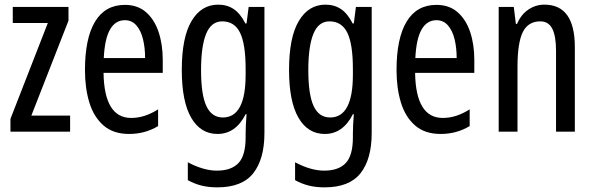

<svg xmlns="http://www.w3.org/2000/svg" viewBox="-20 -567 2559 827"><path d="M282 0H25V-55L186 -468H35V-537H275V-478L115 -69H282Z M518 -546Q573 -546 609 -514.5Q645 -483 663 -429.5Q681 -376 681 -309V-253H426Q429 -59 545 -59Q574 -59 602.5 -68Q631 -77 661 -96V-24Q605 10 536 10Q468 10 426 -26.5Q384 -63 365 -125Q346 -187 346 -265Q346 -402 389.5 -474Q433 -546 518 -546ZM518 -480Q477 -480 454 -440Q431 -400 427 -317H605Q605 -361 596 -398Q587 -435 567.5 -457.5Q548 -480 518 -480Z M920 -547Q958 -547 986.5 -528Q1015 -509 1037 -466H1042L1051 -537H1119V6Q1119 118 1071 179Q1023 240 916 240Q879 240 848.5 232.5Q818 225 789 209V132Q857 168 914 168Q976 168 1007 135.5Q1038 103 1038 25V9Q1038 -8 1039 -29.5Q1040 -51 1042 -75H1038Q995 10 917 10Q844 10 803.5 -60Q763 -130 763 -266Q763 -406 805 -476.5Q847 -547 920 -547ZM937 -475Q890 -475 868 -421.5Q846 -368 846 -265Q846 -159 869 -110Q892 -61 940 -61Q1038 -61 1038 -245V-270Q1038 -377 1014 -426Q990 -475 937 -475Z M1382 -547Q1420 -547 1448.5 -528Q1477 -509 1499 -466H1504L1513 -537H1581V6Q1581 118 1533 179Q1485 240 1378 240Q1341 240 1310.5 232.5Q1280 225 1251 209V132Q1319 168 1376 168Q1438 168 1469 135.5Q1500 103 1500 25V9Q1500 -8 1501 -29.5Q1502 -51 1504 -75H1500Q1457 10 1379 10Q1306 10 1265.5 -60Q1225 -130 1225 -266Q1225 -406 1267 -476.5Q1309 -547 1382 -547ZM1399 -475Q1352 -475 1330 -421.5Q1308 -368 1308 -265Q1308 -159 1331 -110Q1354 -61 1402 -61Q1500 -61 1500 -245V-270Q1500 -377 1476 -426Q1452 -475 1399 -475Z M1860 -546Q1915 -546 1951 -514.5Q1987 -483 2005 -429.5Q2023 -376 2023 -309V-253H1768Q1771 -59 1887 -59Q1916 -59 1944.5 -68Q1973 -77 2003 -96V-24Q1947 10 1878 10Q1810 10 1768 -26.5Q1726 -63 1707 -125Q1688 -187 1688 -265Q1688 -402 1731.5 -474Q1775 -546 1860 -546ZM1860 -480Q1819 -480 1796 -440Q1773 -400 1769 -317H1947Q1947 -361 1938 -398Q1929 -435 1909.5 -457.5Q1890 -480 1860 -480Z M2325 -547Q2456 -547 2456 -364V0H2375V-348Q2375 -411 2359 -443Q2343 -475 2307 -475Q2255 -475 2232 -429Q2209 -383 2209 -279V0H2128V-537H2193L2202 -464H2207Q2224 -504 2255.5 -525.5Q2287 -547 2325 -547Z"/></svg>

Font: Noto Sans Malayalam ExtraCondensed
Style: Regular
Weight: 400
Width: 2
Designer: Jelle Bosma - Monotype Design Team
Foundry: Monotype Imaging Inc.
Version: Version 2.104; ttfautohint (v1.8.4.7-5d5b)